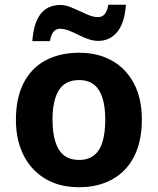

<svg xmlns="http://www.w3.org/2000/svg" viewBox="-20 -778 665 808"><path d="M577 -274Q577 -206 558.5 -153Q540 -100 505.5 -64Q471 -28 422 -9Q373 10 311 10Q253 10 205 -9Q157 -28 122 -64Q87 -100 67 -153Q47 -206 47 -274Q47 -365 79 -428Q111 -491 171 -523.5Q231 -556 314 -556Q391 -556 450 -523.5Q509 -491 543 -428Q577 -365 577 -274ZM201 -274Q201 -221 212.5 -183Q224 -145 248.5 -125Q273 -105 313 -105Q352 -105 376.5 -125Q401 -145 412 -183Q423 -221 423 -274Q423 -328 411.5 -365Q400 -402 376 -421.5Q352 -441 312 -441Q254 -441 227.5 -398Q201 -355 201 -274ZM116 -605Q119 -645 128 -673.5Q137 -702 152 -720.5Q167 -739 187.5 -748Q208 -757 234 -757Q254 -757 274.5 -749Q295 -741 316 -731Q337 -721 356 -713.5Q375 -706 393 -706Q408 -706 419 -716.5Q430 -727 436 -758H510Q504 -680 473 -643Q442 -606 394 -606Q373 -606 351.5 -613.5Q330 -621 309.5 -631.5Q289 -642 269.5 -649.5Q250 -657 232 -657Q218 -657 207 -646.5Q196 -636 190 -605Z"/></svg>

Font: Noto Sans Lao
Style: Bold
Weight: 700
Designer: Monotype Design Team
Foundry: Monotype Imaging Inc.
Version: Version 2.003